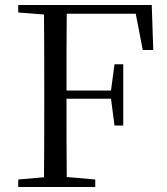

<svg xmlns="http://www.w3.org/2000/svg" viewBox="-20 -748 669 768"><path d="M551 -548H593L587 -728H53V-698L156 -690C157 -591 157 -491 157 -391V-337C157 -236 157 -137 156 -39L53 -30V0H361V-30L247 -40C246 -137 246 -237 246 -353H424L438 -246H473V-491H438L424 -386H246C246 -495 246 -596 247 -693H523Z"/></svg>

Font: Harano Aji Mincho KR
Style: Regular
Weight: 400
Foundry: Masamichi Hosoda
Version: HaranoAjiMinchoKR-Regular version 20230610;ttx 4.39.4